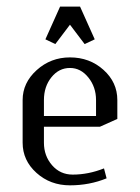

<svg xmlns="http://www.w3.org/2000/svg" viewBox="-20 -556 420 576"><path d="M47.9 -127.9V-255.9Q47.9 -307.6 90.1 -345.7Q132.3 -383.8 189.9 -383.8Q249 -383.8 290.5 -346.4Q332 -309.1 332 -255.9V-199.2L279.8 -175.8H111.8V-127.9Q111.8 -88.4 136.2 -60.3Q160.6 -32.2 198.2 -32.2Q245.1 -32.2 292 -50.8L299.8 -21Q248.5 0 189.9 0Q130.9 0 89.4 -37.4Q47.9 -74.7 47.9 -127.9ZM111.8 -208H268.1V-255.9Q268.1 -294.9 245.1 -323.5Q222.2 -352.1 189.9 -352.1Q156.7 -352.1 134.3 -324.2Q111.8 -296.4 111.8 -255.9ZM116.2 -438 160.2 -536.1H220.2L264.2 -438L233.9 -423.8L189.9 -481.9L146 -423.8Z"/></svg>

Font: Gawaa
Style: Regular
Weight: 400
Designer: T. Christopher White
Version: Version 1.0